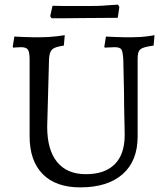

<svg xmlns="http://www.w3.org/2000/svg" viewBox="-20 -798 721 830"><path d="M184 -250Q184 -150 227 -97.5Q270 -45 351 -45Q433 -45 476 -88Q519 -131 519 -214Q519 -227 518.5 -248Q518 -269 517.5 -294.5Q517 -320 516.5 -348Q516 -376 516 -403Q514 -467 513 -540Q511 -575 504.5 -584.5Q498 -594 476 -594Q471 -594 464 -593.5Q457 -593 450 -593Q442 -592 433 -592L431 -596L438 -640Q459 -639 480 -638Q497 -637 517 -637Q537 -637 551 -637Q567 -637 584.5 -638Q602 -639 616 -641Q633 -643 648 -646L644 -601Q622 -598 608.5 -594.5Q595 -591 587.5 -585Q580 -579 577.5 -569Q575 -559 575 -544V-208Q575 -102 510 -45Q445 12 327 12Q221 12 164.5 -45.5Q108 -103 108 -209V-540Q108 -572 101 -583Q94 -594 71 -594Q66 -594 60 -593.5Q54 -593 49 -593Q43 -592 37 -592L35 -596L42 -640Q63 -639 84 -638Q101 -637 121 -637Q141 -637 155 -637Q171 -637 189.5 -638Q208 -639 224 -641Q242 -643 260 -646L256 -601Q237 -598 225 -594.5Q213 -591 206 -584.5Q199 -578 196 -568Q193 -558 192 -544L184 -250ZM496 -768 489 -721 347 -720Q324 -720 299.5 -719.5Q275 -719 253 -719H203L197 -728L207 -773Q235 -772 262 -772H361Q380 -772 402 -772.5Q424 -773 444 -775Q467 -776 490 -778Z"/></svg>

Font: Alegreya
Style: Regular
Weight: 400
Designer: Juan Pablo del Peral
Foundry: Juan Pablo del Peral
Version: Version 1.003